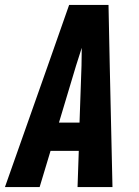

<svg xmlns="http://www.w3.org/2000/svg" viewBox="-43 -755 563 775"><path d="M-23 0 150 -490 236 -735H395L400 -490L411 0H270L275 -146H161L117 0ZM278 -260 286 -490Q286 -508 286.5 -526Q287 -544 287 -562Q281 -544 275.5 -526Q270 -508 264 -490L195 -260Z"/></svg>

Font: Iosevka SS04 Heavy Oblique
Style: Regular
Weight: 900
Italic angle: -9°
Monospace: yes
Designer: Belleve Invis
Foundry: Belleve Invis
Version: Version 19.0.0; ttfautohint (v1.8.4)